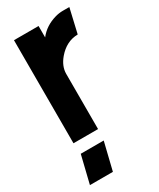

<svg xmlns="http://www.w3.org/2000/svg" viewBox="-196 -626 745 898"><g transform="rotate(-30 176.5 -177.0)"><path d="M9.8 208 45.9 59.6H169.9L133.8 208ZM41 0V-556.6H173.8V-495.1Q208 -539.1 266.6 -555.7Q287.1 -561.5 307.6 -561.5H342.8L312.5 -430.7Q251 -429.7 206.1 -377Q173.8 -338.9 173.8 -297.9V0Z"/></g></svg>

Font: Post No Bills Colombo ExtraBold
Style: Regular
Weight: 800
Designer: Kosala Senevirathne, Siva Puranthara, Lasantha Premarathna, Tharique Azeez
Foundry: Mooniak
Version: Version 1.220 ; ttfautohint (v1.6)